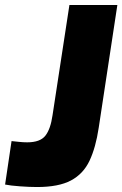

<svg xmlns="http://www.w3.org/2000/svg" viewBox="-42 -743 492 773"><path d="M107.5 10Q77 10 38.8 7.2Q0.5 4.5 -21.5 0L4.5 -175Q18 -173.5 35 -171.8Q52 -170 67.5 -170Q119.5 -170 140.5 -196.5Q161.5 -223 169.5 -279L237.5 -723H430.5L355.5 -229Q343.5 -149 318.5 -96Q293.5 -43 243.8 -16.5Q194 10 107.5 10Z"/></svg>

Font: Public Sans Thin Black
Style: Italic
Weight: 900
Italic angle: -8°
Version: Version 2.001